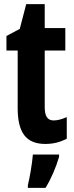

<svg xmlns="http://www.w3.org/2000/svg" viewBox="-20 -682 357 923"><path d="M238 -103C207 -103 195 -125 195 -168V-439H294V-547H195V-662H106L75 -543L11 -509V-439H65V-163C65 -46 104 10 198 10C237 10 270 1 301 -15V-119C278 -109 257 -103 238 -103ZM264 72V61H138C135 101 123 173 114 208V221H199C226 177 249 123 264 72Z"/></svg>

Font: Noto Sans Lao Looped ExtraCondensed
Style: Bold
Weight: 700
Width: 2
Designer: Mark Frömberg, Ben Mitchell
Foundry: The Fontpad Ltd
Version: Version 1.002